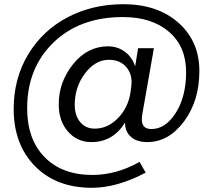

<svg xmlns="http://www.w3.org/2000/svg" viewBox="-20 -730 1012 912"><path d="M417 162Q247 162 146 59Q45 -44 45 -212Q45 -357 113.5 -471Q182 -585 300.5 -647.5Q419 -710 566 -710Q728 -710 827.5 -622Q927 -534 927 -392Q927 -251 854 -153Q781 -55 679 -55Q630 -55 602 -80Q574 -105 574 -146V-148Q517 -55 414 -55Q347 -55 303 -105Q259 -155 259 -235Q259 -340 327 -425Q395 -510 494 -510Q537 -510 572 -485Q607 -460 622 -415L636 -501H711L656 -188Q643 -117 699 -117Q766 -117 815 -194Q864 -271 864 -388Q864 -509 782.5 -579Q701 -649 564 -649Q359 -649 234 -528Q109 -407 109 -216Q109 -68 192 16.5Q275 101 419 101Q533 101 643 39L672 90Q536 162 417 162ZM335 -232Q335 -181 361 -150Q387 -119 430 -119Q492 -119 540.5 -169Q589 -219 600 -292Q605 -324 605 -340Q605 -385 576 -415.5Q547 -446 497 -446Q433 -446 384 -381.5Q335 -317 335 -232Z"/></svg>

Font: Easer Grotesk Light
Style: Regular
Weight: 300
Designer: Boardeaser, Bonnie Shaver-Troup, Thomas Jockin
Foundry: Lexend
Version: Version 1.008;Glyphs 3.1.2 (3151)